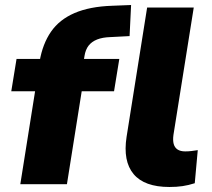

<svg xmlns="http://www.w3.org/2000/svg" viewBox="-20 -735 844 766"><path d="M61 0 120 -371H25L46 -500H175L135 -465L138 -490Q150 -560 183.5 -608.5Q217 -657 277.5 -683Q338 -709 427 -712L503 -715L497 -591L420 -587Q389 -586 367.5 -577.5Q346 -569 333.5 -553Q321 -537 317 -511L314 -493L305 -500H456L435 -371H306L247 0ZM656 11Q556 11 513 -40.5Q470 -92 485 -189L567 -705H753L672 -197Q669 -175 673 -160.5Q677 -146 688.5 -138.5Q700 -131 719 -131Q732 -131 744 -132.5Q756 -134 769 -136L757 -4Q732 4 708.5 7.5Q685 11 656 11Z"/></svg>

Font: Nunito Sans 9pt Black
Style: Italic
Weight: 900
Italic angle: -9°
Version: Version 3.101;gftools[0.9.27]